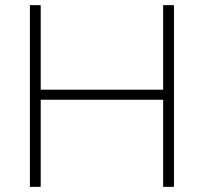

<svg xmlns="http://www.w3.org/2000/svg" viewBox="-20 -725 791 745"><path d="M96 0V-705H138V-377H613V-705H655V0H613V-338H138V0Z"/></svg>

Font: Nunito Sans 12pt ExtraLight
Style: Regular
Weight: 200
Designer: Vernon Adams
Foundry: Vernon Adams
Version: Version 3.101;gftools[0.9.27]